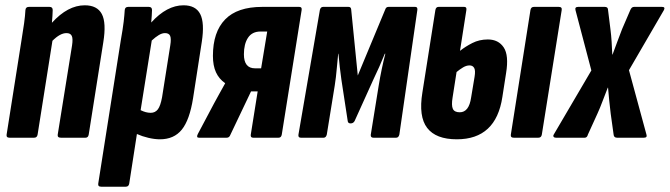

<svg xmlns="http://www.w3.org/2000/svg" viewBox="-20 -520 2529 725"><path d="M16 0Q3 0 5 -12L61 -367Q67 -403 71 -432Q75 -461 76 -482Q77 -494 89 -494H167Q179 -494 179 -482Q179 -472 178 -459.5Q177 -447 176 -434Q236 -500 300 -500Q347 -500 364.5 -467Q382 -434 370 -360L315 -12Q313 0 303 0H210Q196 0 198 -12L252 -348Q256 -374 251 -384.5Q246 -395 231 -395Q207 -395 178 -366L122 -12Q120 0 109 0Z M362 185Q349 185 351 173L436 -367Q444 -412 447 -438Q450 -464 451 -482Q452 -494 464 -494H542Q554 -494 554 -482Q554 -473 553 -460.5Q552 -448 551 -435Q610 -500 673 -500Q719 -500 736 -467Q753 -434 742 -362L709 -149Q696 -67 666.5 -30.5Q637 6 584 6Q564 6 540.5 0.5Q517 -5 497 -14L468 173Q466 185 455 185ZM603 -395Q592 -395 579.5 -387.5Q567 -380 553 -367L511 -104Q531 -94 549 -94Q566 -94 576 -107Q586 -120 592 -153L623 -349Q627 -374 622.5 -384.5Q618 -395 603 -395Z M731 0Q720 0 727 -14L788 -129Q798 -147 808 -165.5Q818 -184 830 -205V-206Q807 -222 795.5 -247Q784 -272 784 -309Q784 -399 830 -446.5Q876 -494 970 -494H1110Q1121 -494 1119 -482L1044 -12Q1042 0 1032 0H936Q925 0 927 -12L953 -175H928L848 -7Q844 0 836 0ZM943 -262H966L989 -401H964Q932 -401 916.5 -377.5Q901 -354 901 -315Q901 -262 943 -262Z M1116 0Q1105 0 1107 -12L1188 -483Q1191 -494 1200 -494H1296Q1305 -494 1306 -485L1331 -235L1435 -485Q1438 -494 1447 -494H1548Q1557 -494 1556 -483L1488 -12Q1485 0 1476 0H1390Q1379 0 1380 -11L1410 -197Q1415 -228 1421.5 -259Q1428 -290 1435 -317H1433Q1423 -292 1412 -267.5Q1401 -243 1390 -220L1319 -63Q1314 -54 1304 -54Q1294 -54 1293 -63L1269 -220Q1266 -241 1263 -267Q1260 -293 1258 -317H1257Q1254 -290 1251.5 -259.5Q1249 -229 1244 -197L1214 -12Q1211 0 1202 0Z M1705 6Q1626 6 1593 -37Q1560 -80 1575 -171L1624 -482Q1626 -494 1636 -494H1733Q1743 -494 1741 -482L1717 -328Q1737 -344 1763.5 -357.5Q1790 -371 1822 -371Q1862 -371 1882 -341Q1902 -311 1891 -244L1877 -154Q1853 6 1705 6ZM1689 -152Q1684 -122 1690 -109Q1696 -96 1716 -96Q1751 -96 1759 -152L1772 -230Q1776 -254 1770.5 -263.5Q1765 -273 1753 -273Q1741 -273 1728.5 -265.5Q1716 -258 1704 -248ZM1920 0Q1907 0 1909 -12L1983 -482Q1985 -494 1996 -494H2090Q2103 -494 2101 -482L2026 -12Q2024 0 2013 0Z M2079 0Q2073 0 2070.5 -3.5Q2068 -7 2071 -12L2213 -254L2153 -482Q2150 -494 2163 -494H2264Q2276 -494 2276 -482L2285 -410Q2288 -387 2289.5 -362.5Q2291 -338 2292 -314H2293Q2302 -338 2311 -362.5Q2320 -387 2329 -410L2360 -482Q2365 -494 2374 -494H2480Q2493 -494 2487 -482L2355 -255L2421 -12Q2425 0 2411 0H2310Q2298 0 2297 -12L2286 -91Q2283 -115 2280.5 -140Q2278 -165 2276 -189H2275Q2265 -164 2255.5 -138.5Q2246 -113 2236 -91L2200 -12Q2197 0 2188 0Z"/></svg>

Font: Sofia Sans Extra Condensed ExtraBold
Style: Italic
Weight: 800
Italic angle: -9°
Designer: Botio Nikoltchev, Ani Petrova
Foundry: lettersoup
Version: Version 4.101; ttfautohint (v1.8.4.7-5d5b)